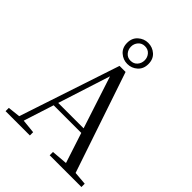

<svg xmlns="http://www.w3.org/2000/svg" viewBox="-267 -1113 1252 1252"><g transform="rotate(45 359.0 -486.5)"><path d="M354.8 -778.6Q316.5 -778.6 286.6 -804.6Q256.8 -830.5 256.8 -875.8Q256.8 -920.2 286.6 -946.6Q316.5 -972.9 354.8 -972.9Q394.7 -972.9 424 -947.1Q453.3 -921.2 453.3 -875.8Q453.3 -831.1 424 -804.9Q394.7 -778.6 354.8 -778.6ZM354.8 -808.5Q384.2 -808.5 401.5 -828.5Q418.8 -848.5 418.8 -875.8Q418.8 -902.8 401.5 -922.6Q384.2 -942.5 354.8 -942.5Q326.9 -942.5 309.5 -922.6Q292.1 -902.8 292.1 -875.8Q292.1 -848.5 309.5 -828.5Q326.9 -808.5 354.8 -808.5ZM11.6 0V-30.1L110.1 -41.1H127.5L235.7 -30.1V0ZM84.4 0 328.3 -734.2H384.1L632.2 0H542.1L321.9 -674.6H342.1L338.3 -660.6L126.3 0ZM192.4 -248.8 195.9 -280.7H500.1L503.6 -248.8ZM418.3 0V-30.3L551.9 -41.3H580.7L711.1 -30.3V0Z"/></g></svg>

Font: Noto Serif HK ExtraLight
Style: Regular
Weight: 200
Designer: Ryoko NISHIZUKA 西塚涼子 (kana & ideographs); Frank Grießhammer (Latin, Greek & Cyrillic); Wenlong ZHANG 张文龙 (bopomofo); San
Foundry: Adobe
Version: Version 2.002-H1;hotconv 1.1.0;makeotfexe 2.6.0